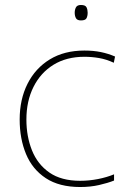

<svg xmlns="http://www.w3.org/2000/svg" viewBox="-20 -741 512 771"><path d="M302 10Q218 10 164 -25.5Q110 -61 84.5 -122.5Q59 -184 59 -261Q59 -342 90.5 -404.5Q122 -467 180 -502.5Q238 -538 319 -538Q355 -538 384.5 -532Q414 -526 442 -514L437 -489Q407 -503 377.5 -508Q348 -513 319 -513Q247 -513 195 -481Q143 -449 114.5 -392Q86 -335 86 -261Q86 -193 108.5 -137Q131 -81 178.5 -48Q226 -15 302 -15Q338 -15 373.5 -22Q409 -29 438 -41V-16Q413 -6 378 2Q343 10 302 10ZM305 -721Q323 -721 327.5 -711.5Q332 -702 332 -690Q332 -677 327.5 -668Q323 -659 305 -659Q290 -659 285 -668Q280 -677 280 -690Q280 -702 285 -711.5Q290 -721 305 -721Z"/></svg>

Font: Noto Sans Thaana Thin
Style: Regular
Weight: 100
Designer: David Williams
Foundry: Google Inc.
Version: Version 3.001; ttfautohint (v1.8.4.7-5d5b)